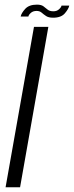

<svg xmlns="http://www.w3.org/2000/svg" viewBox="-20 -788 312 808"><path d="M3.5 0 123 -675H183.5L64.5 0ZM203.5 -713.5Q184.5 -713.5 174 -720.5Q163.5 -727.5 155.2 -734.8Q147 -742 134 -742Q119 -742 109.8 -733.8Q100.5 -725.5 99.5 -718.5H67Q70 -733 86.2 -750.8Q102.5 -768.5 135.5 -768.5Q153.5 -768.5 162.8 -761.5Q172 -754.5 180.5 -747.5Q189 -740.5 205 -740.5Q219 -740.5 228.2 -748.8Q237.5 -757 239 -764.5H271.5Q269 -751 253.2 -732.2Q237.5 -713.5 203.5 -713.5Z"/></svg>

Font: Anybody Light
Style: Italic
Weight: 300
Italic angle: -10°
Designer: Tyler Finck
Foundry: Etcetera Type Company
Version: Version 1.010; ttfautohint (v1.8.3) -l 8 -r 50 -G 200 -x 14 